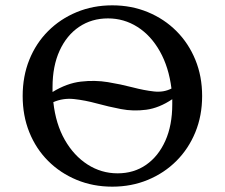

<svg xmlns="http://www.w3.org/2000/svg" viewBox="-20 -690 843 720"><path d="M401 10Q329 10 267.5 -15.5Q206 -41 160.5 -86.5Q115 -132 90 -194Q65 -256 65 -330Q65 -404 90 -466Q115 -528 160.5 -573.5Q206 -619 267.5 -644.5Q329 -670 401 -670Q473 -670 534.5 -644.5Q596 -619 641.5 -573.5Q687 -528 712.5 -466Q738 -404 738 -330Q738 -256 712.5 -194Q687 -132 641.5 -86.5Q596 -41 534.5 -15.5Q473 10 401 10ZM177 -363Q177 -354 177 -345Q231 -378 283.5 -384Q336 -390 384.5 -382Q433 -374 477 -362.5Q521 -351 557.5 -347Q594 -343 623 -358Q613 -438 579.5 -497.5Q546 -557 495.5 -589Q445 -621 385 -621Q324 -621 277 -589.5Q230 -558 203.5 -500Q177 -442 177 -363ZM421 -40Q482 -40 528 -72Q574 -104 600 -162Q626 -220 626 -299Q626 -309 626 -318Q577 -285 528.5 -278.5Q480 -272 433.5 -281Q387 -290 343 -302Q299 -314 258 -318.5Q217 -323 180 -307Q189 -225 223 -165.5Q257 -106 308.5 -73Q360 -40 421 -40Z"/></svg>

Font: Spectral SC Medium
Style: Regular
Weight: 500
Designer: Jean-Baptiste Levee
Foundry: Production Type
Version: Version 2.001